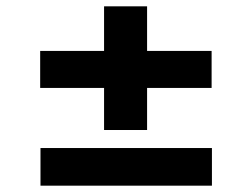

<svg xmlns="http://www.w3.org/2000/svg" viewBox="-20 -582 796 607"><path d="M107 -304V-421H649V-304ZM108 5V-114H650V5ZM309 -171V-562H445V-171Z"/></svg>

Font: Lexend Mega SemiBold
Style: Regular
Weight: 600
Designer: Bonnie Shaver-Troup, Thomas Jockin
Foundry: Lexend
Version: Version 1.007